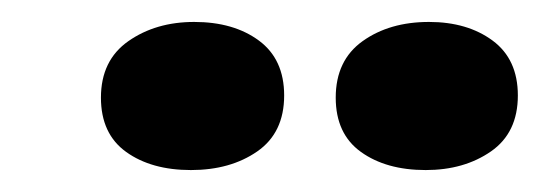

<svg xmlns="http://www.w3.org/2000/svg" viewBox="-20 -751 492 175"><path d="M154 -596Q118 -596 95 -612.5Q72 -629 72 -662Q72 -696 97 -713.5Q122 -731 157 -731Q193 -731 216 -714Q239 -697 239 -664Q239 -630 214.5 -613Q190 -596 154 -596ZM368 -596Q332 -596 309 -612.5Q286 -629 286 -662Q286 -696 310.5 -713.5Q335 -731 371 -731Q406 -731 429 -714Q452 -697 452 -664Q452 -630 427.5 -613Q403 -596 368 -596Z"/></svg>

Font: Sansita Swashed Medium
Style: Regular
Weight: 500
Designer: Pablo Cosgaya
Foundry: Omnibus-Type
Version: Version 1.003; ttfautohint (v1.8.3)